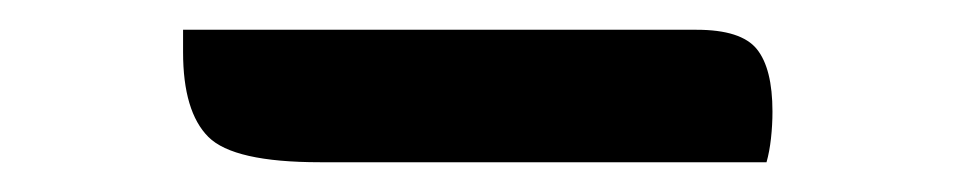

<svg xmlns="http://www.w3.org/2000/svg" viewBox="-20 -754 640 129"><path d="M103 -734H448Q478 -734 488.5 -721Q499 -708 499 -679Q499 -670 498 -661Q497 -652 495 -645H195Q137 -645 120 -662Q103 -679 103 -719Z"/></svg>

Font: Recursive Sn Csl St Med
Style: Regular
Weight: 500
Version: Version 1.079;hotconv 1.0.112;makeotfexe 2.5.65598; ttfautoh